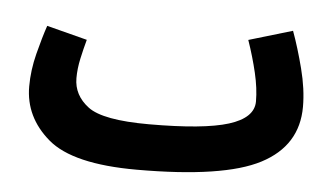

<svg xmlns="http://www.w3.org/2000/svg" viewBox="-41 -521 1047 605"><g transform="rotate(5 483.0 -218.5)"><path d="M410 21Q685 21 800 -39Q915 -99 915 -222Q915 -278 898.5 -342Q882 -406 863 -458L725 -417Q743 -365 754.5 -316Q766 -267 766 -226Q766 -174 687.5 -149.5Q609 -125 436 -125ZM410 21 456 -11 436 -125Q290 -125 243 -160.5Q196 -196 196 -250Q196 -280 203 -312Q210 -344 218 -373L90 -406Q77 -368 63.5 -315Q50 -262 50 -211Q50 -114 129 -46.5Q208 21 410 21Z"/></g></svg>

Font: Noto Sans Arabic Condensed Extra
Style: Regular
Weight: 800
Width: 3
Designer: Nadine Chahine - Monotype Design Team
Foundry: Monotype Imaging Inc.
Version: Version 1.902